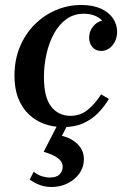

<svg xmlns="http://www.w3.org/2000/svg" viewBox="-20 -499 499 769"><path d="M233 10Q193 10 158 -2.5Q123 -15 96 -40.5Q69 -66 53.5 -104.5Q38 -143 38 -196Q38 -259 59.5 -311Q81 -363 118.5 -400.5Q156 -438 204 -458.5Q252 -479 305 -479Q352 -479 384 -464.5Q416 -450 432.5 -425.5Q449 -401 449 -372Q449 -340 430.5 -317.5Q412 -295 385 -295Q363 -295 350 -310.5Q337 -326 337 -348Q337 -375 355.5 -396Q374 -417 401 -417Q424 -417 432 -404Q440 -391 440 -376L407 -368Q407 -392 394.5 -409.5Q382 -427 361.5 -435.5Q341 -444 316 -444Q276 -444 246 -422.5Q216 -401 196 -364Q176 -327 166 -282Q156 -237 156 -190Q156 -108 185.5 -71.5Q215 -35 262 -35Q301 -35 330.5 -58.5Q360 -82 385 -121L416 -103Q398 -72 373 -46.5Q348 -21 314 -5.5Q280 10 233 10ZM115 189Q132 202 148 207Q164 212 179 212Q207 212 219 199Q231 186 231 169Q231 149 212 134.5Q193 120 155 109L211 0H251L228 45Q266 54 291 78.5Q316 103 316 139Q316 170 298.5 195Q281 220 251.5 235Q222 250 186 250Q140 250 99 220Z"/></svg>

Font: Brygada 1918 SemiBold
Style: Italic
Weight: 600
Italic angle: -8°
Designer: Mateusz Machalski | Borys Kosmynka | Przemek Hoffer
Foundry: NIEPODLEGLA 2018
Version: Version 3.006